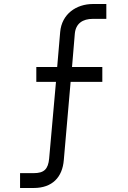

<svg xmlns="http://www.w3.org/2000/svg" viewBox="-20 -745 640 957"><path d="M161 -337H259L225 45C220 98 200 118 148 118H80V192H148C241 192 291 138 298 53L332 -337H490V-411H339L353 -578C358 -628 392 -651 443 -651H510V-725H443C360 -725 288 -675 280 -586L265 -411H161Z"/></svg>

Font: Fliege Mono Light
Style: Regular
Weight: 300
Version: Version 0.020;Glyphs 3.3 (3306)